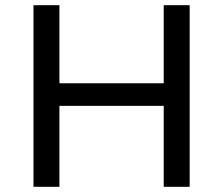

<svg xmlns="http://www.w3.org/2000/svg" viewBox="-20 -720 860 740"><path d="M611 0V-312H209V0H109V-700H209V-399H611V-700H711V0Z"/></svg>

Font: Montserrat Medium
Style: Regular
Weight: 500
Designer: Julieta Ulanovsky
Foundry: Julieta Ulanovsky
Version: Version 9.000; ttfautohint (v1.8.4.7-5d5b)